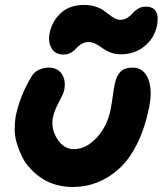

<svg xmlns="http://www.w3.org/2000/svg" viewBox="-20 -726 659 775"><path d="M235.8 -505.9Q203.1 -505.9 188.2 -531.2Q173.3 -556.6 180.2 -591.8Q189.5 -639.6 225.1 -672.9Q260.7 -706.1 319.8 -706.1Q343.3 -706.1 363.3 -700Q383.3 -693.8 396.5 -684.8Q409.7 -675.8 420.7 -667Q431.6 -658.2 442.9 -652.1Q454.1 -646 464.8 -646Q481 -646 494.1 -654.3Q507.3 -662.6 515.6 -672.6Q523.9 -682.6 537.6 -690.9Q551.3 -699.2 567.9 -699.2Q627.9 -699.2 613.8 -623Q603 -571.3 563 -539.1Q522.9 -506.8 467.8 -506.8Q444.3 -506.8 424.8 -514.6Q405.3 -522.5 393.8 -531.5Q382.3 -540.5 367.4 -548.3Q352.5 -556.2 337.9 -556.2Q324.2 -556.2 313.5 -551Q302.7 -545.9 295.4 -538.6Q288.1 -531.2 280.5 -523.7Q272.9 -516.1 261.7 -511Q250.5 -505.9 235.8 -505.9ZM273.9 28.8Q237.3 28.8 204.8 19.3Q172.4 9.8 147.7 -6.8Q123 -23.4 102.3 -45.7Q81.5 -67.9 69.1 -93.5Q56.6 -119.1 48.1 -147Q39.6 -174.8 39.3 -202.1Q39.1 -229.5 43 -254.9Q60.5 -340.8 107.9 -418Q116.2 -433.6 135.5 -443.4Q154.8 -453.1 176.8 -453.1Q211.9 -453.1 229.5 -427.5Q247.1 -401.9 238.8 -359.9Q236.3 -348.6 217.8 -314Q199.2 -279.3 193.8 -252.9Q184.6 -207 210.9 -165.5Q237.3 -124 277.8 -124Q328.1 -124 371.1 -171.1Q414.1 -218.3 426.8 -286.1Q431.2 -308.6 435.3 -338.9Q439.5 -369.1 442.9 -384.8Q449.2 -418.9 465.8 -436Q482.4 -453.1 515.1 -453.1Q559.6 -453.1 577.9 -408.4Q596.2 -363.8 582 -293Q564.9 -208.5 533.2 -145Q501.5 -81.5 460 -44.4Q418.5 -7.3 372.1 10.7Q325.7 28.8 273.9 28.8Z"/></svg>

Font: Shantell Sans Irregular Bouncy
Style: Bold Italic
Weight: 700
Italic angle: -11.31°
Designer: Stephen Nixon, Anya Danilova, Shantell Martin
Foundry: Arrow Type
Version: Version 1.006;[9816181b4]